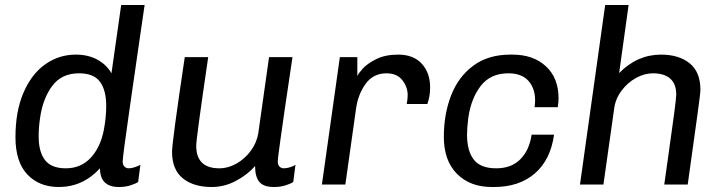

<svg xmlns="http://www.w3.org/2000/svg" viewBox="-20 -740 2897 770"><path d="M427 -446 466 -720H560L539 -576Q531 -520 501.5 -316Q472 -112 472 -92Q472 -79 479 -72Q486 -65 496 -65Q507 -65 520.5 -69.5Q534 -74 543 -79L534 -10Q521 -2 501 4Q481 10 457 10Q381 10 381 -65Q312 10 216 10Q137 10 89.5 -40.5Q42 -91 42 -190Q42 -294 74.5 -369Q107 -444 162 -482.5Q217 -521 284 -521Q334 -521 371 -500.5Q408 -480 427 -446ZM141 -269Q135 -229 135 -193Q135 -131 160.5 -98Q186 -65 244 -65Q305 -65 344.5 -108Q384 -151 397 -222Q406 -272 406 -315Q406 -378 381 -412Q356 -446 297 -446Q227 -446 189.5 -395.5Q152 -345 141 -269Z M767 -155Q767 -65 860 -65Q895 -65 928.5 -84Q962 -103 986 -135.5Q1010 -168 1016 -207L1059 -511H1153L1122 -302Q1115 -252 1104.5 -178.5Q1094 -105 1094 -92Q1094 -79 1101 -72Q1108 -65 1118 -65Q1129 -65 1142.5 -69Q1156 -73 1165 -79L1156 -10Q1143 -2 1123 4Q1103 10 1079 10Q1037 10 1020 -10.5Q1003 -31 1003 -74Q972 -39 926 -14.5Q880 10 829 10Q756 10 713 -25Q670 -60 670 -131Q670 -170 721 -511H815Q766 -178 767 -155Z M1705 -389Q1705 -354 1694 -323H1611Q1615 -343 1615 -358Q1615 -391 1593.5 -418.5Q1572 -446 1530 -446Q1477 -446 1446.5 -404Q1416 -362 1408 -305L1365 0H1271L1343 -511H1413V-435Q1417 -445 1435 -465Q1453 -485 1489 -503Q1525 -521 1577 -521Q1638 -521 1671.5 -484.5Q1705 -448 1705 -389Z M2220 -346Q2220 -330 2217 -310H2124Q2126 -328 2126 -337Q2126 -386 2099 -416Q2072 -446 2019 -446Q1947 -446 1908 -395.5Q1869 -345 1858 -267Q1853 -227 1853 -200Q1853 -135 1880 -100Q1907 -65 1970 -65Q2031 -65 2067 -101.5Q2103 -138 2112 -200H2202Q2188 -99 2125 -44.5Q2062 10 1961 10H1953Q1865 10 1812.5 -43Q1760 -96 1760 -191Q1760 -282 1789 -357Q1818 -432 1878 -476.5Q1938 -521 2027 -521H2035Q2119 -521 2169.5 -474Q2220 -427 2220 -346Z M2789 -380Q2789 -366 2776 -272.5Q2763 -179 2738 0H2644L2659 -107Q2692 -336 2692 -361Q2692 -404 2667.5 -425Q2643 -446 2599 -446Q2564 -446 2530 -427Q2496 -408 2472 -375.5Q2448 -343 2443 -304L2400 0H2306L2407 -720H2501L2463 -447Q2536 -521 2631 -521Q2703 -521 2746 -486Q2789 -451 2789 -380Z"/></svg>

Font: Chivo
Style: Italic
Weight: 400
Italic angle: -8.05°
Designer: Hector Gatti
Foundry: Omnibus-Type
Version: Version 1.007